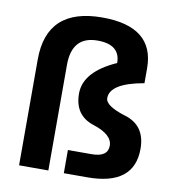

<svg xmlns="http://www.w3.org/2000/svg" viewBox="-79 -766 752 836"><g transform="rotate(10 297.0 -348.5)"><path d="M61 0V-468.3Q61 -696.8 307.1 -696.8Q536.6 -696.8 536.6 -512.7V-446.8Q388.2 -420.9 388.2 -355Q388.2 -320.3 478.8 -292.7Q569.3 -265.1 569.3 -162.1Q569.3 0 362.3 0H258.8V-102.5H363.3Q435.1 -102.5 435.1 -152.3Q435.1 -201.7 349.4 -229.2Q263.7 -256.8 263.7 -353.5Q263.7 -450.2 404.3 -512.7Q404.3 -594.2 303.7 -594.2Q190.4 -594.2 190.4 -466.8V0Z"/></g></svg>

Font: Voltera
Style: Bold
Weight: 700
Designer: Bernd Montag
Version: Version 1.301